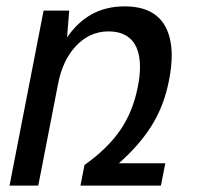

<svg xmlns="http://www.w3.org/2000/svg" viewBox="-20 -580 642 600"><path d="M9.8 0H99.6L161.6 -318.8C170.9 -367.2 189.5 -405.8 215.8 -434.6C242.7 -463.9 276.4 -481.9 319.3 -481.9C364.3 -481.9 393.1 -462.4 406.7 -431.2C414.1 -414.1 417.5 -393.6 417.5 -371.1C417.5 -351.1 415 -330.1 410.6 -308.6C400.9 -258.3 382.8 -212.4 355.5 -172.9C328.6 -133.8 291.5 -98.1 244.1 -64.5L231.4 0H482.9L496.6 -69.8H351.6C393.1 -106.9 427.2 -144.5 453.6 -187C481 -231 498 -276.4 508.3 -329.6C513.7 -357.4 516.6 -382.8 516.6 -406.2C516.6 -441.4 510.3 -471.2 497.6 -495.6C476.1 -536.1 435.5 -560.1 369.6 -560.1C293.9 -560.1 234.9 -528.8 189.5 -462.9L196.3 -546.9H116.2Z"/></svg>

Font: Hack
Style: Oblique
Weight: 400
Italic angle: -12°
Monospace: yes
Designer: Christopher Simpkins
Foundry: Christopher Simpkins
Version: Version 2.010